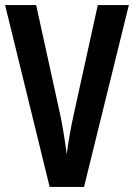

<svg xmlns="http://www.w3.org/2000/svg" viewBox="-20 -734 526 754"><path d="M486 -714 310 0H175L0 -714H122L217 -281Q224 -248 231 -204Q238 -160 242 -128Q246 -160 253.5 -203.5Q261 -247 269 -282L364 -714Z"/></svg>

Font: Noto Sans Devanagari UI ExtraCondensed SemiBold
Style: Regular
Weight: 600
Width: 2
Designer: Jelle Bosma - Monotype Design Team
Foundry: Monotype Imaging Inc.
Version: Version 2.004; ttfautohint (v1.8.4.7-5d5b)